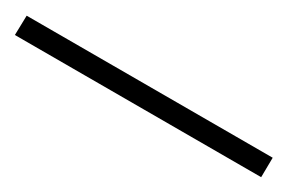

<svg xmlns="http://www.w3.org/2000/svg" viewBox="-8 -108 516 344"><g transform="rotate(30 250.0 64.0)"><path d="M505 44.5 504.5 85H-5L-4 44.5Z"/></g></svg>

Font: Merriweather Medium
Style: Regular
Weight: 500
Version: Version 2.100